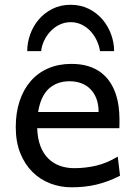

<svg xmlns="http://www.w3.org/2000/svg" viewBox="-20 -777 575 809"><path d="M136.7 -236.8Q138.2 -193.8 150.1 -162.1Q162.1 -130.4 182.9 -109.6Q203.6 -88.9 231.7 -78.6Q259.8 -68.4 293 -68.4Q340.3 -68.4 385.7 -79.1Q431.2 -89.8 476.1 -117.2L485.8 -36.6Q460 -23.4 435.1 -14.2Q410.2 -4.9 385.3 1Q360.4 6.8 334.7 9.5Q309.1 12.2 280.8 12.2Q233.9 12.2 191.4 -4.2Q148.9 -20.5 116.7 -52.5Q84.5 -84.5 65.4 -131.8Q46.4 -179.2 46.4 -241.7Q46.4 -302.2 62.7 -351.3Q79.1 -400.4 109.4 -435.3Q139.6 -470.2 183.1 -489Q226.6 -507.8 280.8 -507.8Q320.8 -507.8 351.6 -498.3Q382.3 -488.8 404.8 -471.9Q427.2 -455.1 442.4 -432.6Q457.5 -410.2 466.6 -384.3Q475.6 -358.4 479.5 -330.3Q483.4 -302.2 483.4 -274.9V-255.9Q483.4 -243.7 482.9 -236.8ZM273.4 -434.6Q219.7 -434.6 185.5 -403.1Q151.4 -371.6 140.6 -305.2H395.5Q395.5 -336.4 386.5 -360.6Q377.4 -384.8 361.1 -401.4Q344.7 -418 322.3 -426.3Q299.8 -434.6 273.4 -434.6ZM401.4 -561.5Q397.5 -586.4 386.7 -608.4Q376 -630.4 359.9 -647.2Q343.8 -664.1 322.8 -673.8Q301.8 -683.6 277.8 -683.6Q253.9 -683.6 232.7 -673.8Q211.4 -664.1 194.8 -647.2Q178.2 -630.4 167.2 -608.4Q156.2 -586.4 153.3 -561.5H94.7Q94.7 -597.2 107.2 -632.1Q119.6 -667 143.3 -694.8Q167 -722.7 200.9 -739.7Q234.9 -756.8 277.8 -756.8Q320.3 -756.8 354.2 -739.7Q388.2 -722.7 411.9 -694.8Q435.5 -667 448.2 -632.1Q460.9 -597.2 460.9 -561.5Z"/></svg>

Font: Andika Phon
Style: Regular
Weight: 400
Designer: Victor Gaultney, Annie Olsen, Julie Remington, Don Collingsworth, Eric Hays, Becca Hirsbrunner
Foundry: SIL International
Version: Version 5.000